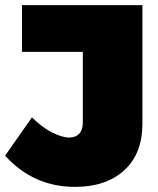

<svg xmlns="http://www.w3.org/2000/svg" viewBox="-28 -721 617 751"><path d="M265 10Q103 10 -8 -112L97 -262Q136 -223 175.5 -203Q215 -183 243 -183Q268 -183 282 -198Q296 -213 296 -242V-518H58V-701H529V-237Q529 -120 458 -55Q387 10 265 10Z"/></svg>

Font: Gontserrat Black
Style: Regular
Weight: 900
Designer: Julieta Ulanovsky
Foundry: Julieta Ulanovsky
Version: Version 6.001